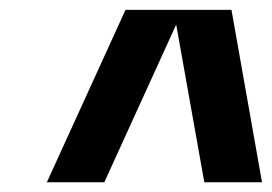

<svg xmlns="http://www.w3.org/2000/svg" viewBox="-20 -690 552 390"><path d="M450.2 -669.9 512.2 -319.8H395L337.9 -640.1L191.9 -319.8H75.2L234.9 -669.9Z"/></svg>

Font: Fivo Sans Modern
Style: Italic
Weight: 700
Designer: Alexander Slobzheninov
Foundry: Alexander Slobzheninov
Version: 1.0